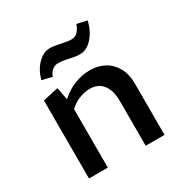

<svg xmlns="http://www.w3.org/2000/svg" viewBox="-151 -756 835 874"><g transform="rotate(-30 266.5 -319.0)"><path d="M366 0V-236Q366 -290 342.5 -321Q319 -352 274 -352Q251 -352 225 -343Q199 -334 177.5 -316.5Q156 -299 141 -272L109 -297Q135 -340 168.5 -368.5Q202 -397 240 -411Q278 -425 317 -425Q359 -425 392.5 -407Q426 -389 445.5 -354Q465 -319 465 -271V0ZM68 0V-410L149 -428L167 -337V0ZM157 -483 104 -496Q116 -542 145.5 -572.5Q175 -603 209 -603Q225 -603 243 -599.5Q261 -596 280.5 -592Q300 -588 317 -588Q335 -588 348.5 -601Q362 -614 370 -638L423 -626Q410 -574 380.5 -542Q351 -510 317 -510Q298 -510 279.5 -514Q261 -518 243.5 -521.5Q226 -525 209 -525Q191 -525 177 -514Q163 -503 157 -483Z"/></g></svg>

Font: Ysabeau Office SemiBold
Style: Regular
Weight: 600
Designer: Christian Thalmann (Catharsis Fonts)
Version: Version 2.001;gftools[0.9.30]; featfreeze: tnum,lnum,ss02